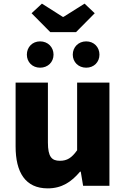

<svg xmlns="http://www.w3.org/2000/svg" viewBox="-20 -1024 694 1058"><path d="M243 14C321 14 374 -22 421 -78H425L438 0H583V-569H405V-196C375 -154 350 -138 310 -138C265 -138 244 -160 244 -239V-569H66V-217C66 -75 119 14 243 14ZM211 -1004 154 -951 257 -847H399L502 -951L446 -1004L330 -931H326ZM201 -651C244 -651 275 -682 275 -723C275 -764 244 -796 201 -796C158 -796 128 -764 128 -723C128 -682 158 -651 201 -651ZM455 -651C498 -651 528 -682 528 -723C528 -764 498 -796 455 -796C412 -796 381 -764 381 -723C381 -682 412 -651 455 -651Z"/></svg>

Font: Noto Sans Korean Black
Style: Bold
Weight: 900
Designer: Ryoko NISHIZUKA (kana & ideographs); Paul D. Hunt (Latin, Greek & Cyrillic); Wenlong ZHANG (bopomofo); Sandoll Communica
Foundry: Adobe Systems Incorporated
Version: Version 1.000;PS 1;hotconv 1.0.78;makeotf.lib2.5.61930